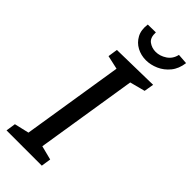

<svg xmlns="http://www.w3.org/2000/svg" viewBox="-287 -946 989 989"><g transform="rotate(45 208.0 -451.5)"><path d="M7 0 15 -53 109 -75 93 -59 185 -638 198 -622 108 -642 116 -695 375 -700 366 -647 271 -622 285 -638 193 -59 186 -75 272 -53 264 0ZM259 -763Q223 -763 193 -779Q163 -795 146.5 -825.5Q130 -856 136 -900L194 -901Q192 -861 214 -845Q236 -829 264 -829Q295 -829 323.5 -848Q352 -867 360 -903L416 -899Q410 -853 385.5 -823Q361 -793 327 -778Q293 -763 259 -763Z"/></g></svg>

Font: Bitter Thin Medium
Style: Italic
Weight: 500
Italic angle: -9°
Version: Version 3.021